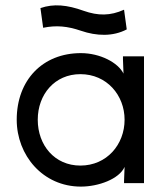

<svg xmlns="http://www.w3.org/2000/svg" viewBox="-20 -679 610 712"><path d="M278 -65C183 -65 120 -140 120 -235C120 -329 183 -404 278 -404C376 -404 442 -326 442 -235C442 -143 376 -65 278 -65ZM42 -235C42 -103 139 13 280 13C345 13 422 -15 442 -60L440 -8V0H514V-470H436V-458L438 -406C418 -447 351 -482 280 -482C138 -482 42 -382 42 -235ZM130 -649 140 -576C189 -586 230 -582 280 -565C338 -545 399 -543 450 -570L440 -643C389 -620 344 -620 290 -639C229 -661 179 -666 130 -649Z"/></svg>

Font: Kreadon Medium
Style: Regular
Weight: 500
Designer: kohakuno
Foundry: StudioGnu
Version: Version 1.000;Glyphs 3.1.2 (3151)